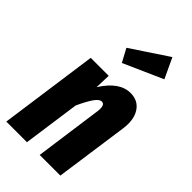

<svg xmlns="http://www.w3.org/2000/svg" viewBox="-251 -899 973 973"><g transform="rotate(45 235.0 -413.0)"><path d="M370.1 -826.2 420.9 -717.8 210 -624 171.9 -694.8ZM349.1 -547.9Q404.3 -547.9 431.6 -505.1Q459 -462.4 448.2 -390.1L393.1 0H245.1L295.9 -366.2Q301.3 -414.1 276.9 -414.1Q259.8 -414.1 240.7 -387Q221.7 -359.9 196.8 -306.2L153.8 0H5.9L80.1 -530.8H209L206.1 -446.8Q270 -547.9 349.1 -547.9Z"/></g></svg>

Font: Fira Sans Compressed
Style: Bold Italic
Weight: 700
Width: 3
Italic angle: -8°
Designer: Carrois Corporate & Edenspiekermann AG
Foundry: Carrois Corporate GbR & Edenspiekermann AG
Version: Version 4.203;PS 004.203;hotconv 1.0.88;makeotf.lib2.5.64775